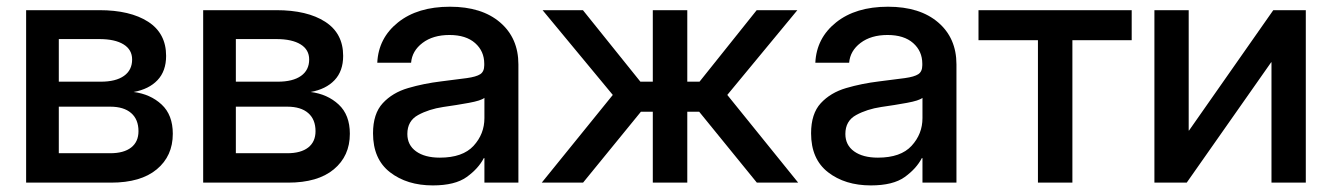

<svg xmlns="http://www.w3.org/2000/svg" viewBox="-20 -546 3982 574"><path d="M58.1 0V-515.6H276.9Q369.1 -515.6 422.9 -481Q476.6 -446.3 476.6 -378.9Q476.6 -333.5 450.9 -306.4Q425.3 -279.3 379.4 -271Q429.7 -264.6 463.1 -233.6Q496.6 -202.6 496.6 -146Q496.6 -79.6 448.7 -39.8Q400.9 0 312 0ZM155.8 -87.9H309.6Q350.1 -87.9 372.1 -105Q394 -122.1 394 -153.8Q394 -189 372.1 -208Q350.1 -227.1 309.6 -227.1H155.8ZM155.8 -301.8H281.2Q326.2 -301.8 350.6 -319.1Q375 -336.4 375 -368.2Q375 -397.5 349.4 -413.3Q323.7 -429.2 276.9 -429.2H155.8Z M587.4 0V-515.6H806.2Q898.4 -515.6 952.1 -481Q1005.9 -446.3 1005.9 -378.9Q1005.9 -333.5 980.2 -306.4Q954.6 -279.3 908.7 -271Q959 -264.6 992.4 -233.6Q1025.9 -202.6 1025.9 -146Q1025.9 -79.6 978 -39.8Q930.2 0 841.3 0ZM685.1 -87.9H838.9Q879.4 -87.9 901.4 -105Q923.3 -122.1 923.3 -153.8Q923.3 -189 901.4 -208Q879.4 -227.1 838.9 -227.1H685.1ZM685.1 -301.8H810.5Q855.5 -301.8 879.9 -319.1Q904.3 -336.4 904.3 -368.2Q904.3 -397.5 878.7 -413.3Q853 -429.2 806.2 -429.2H685.1Z M1273.9 8.3Q1196.8 8.3 1146 -31Q1095.2 -70.3 1095.2 -147.5Q1095.2 -206.1 1124.3 -237.5Q1153.3 -269 1200 -282.7Q1246.6 -296.4 1298.8 -302.7Q1347.2 -308.6 1375.5 -312.5Q1403.8 -316.4 1415.8 -324.2Q1427.7 -332 1427.7 -351.1V-355.5Q1427.7 -393.1 1400.4 -417.2Q1373 -441.4 1323.7 -441.4Q1274.4 -441.4 1243.2 -417.7Q1211.9 -394 1209 -358.4H1107.9Q1111.3 -432.1 1169.9 -479Q1228.5 -525.9 1325.2 -525.9Q1420.4 -525.9 1475.1 -479Q1529.8 -432.1 1529.8 -353.5V0H1428.2V-73.2H1426.3Q1410.2 -42 1375.2 -16.8Q1340.3 8.3 1273.9 8.3ZM1294.9 -74.7Q1363.3 -74.7 1395.8 -110.1Q1428.2 -145.5 1428.2 -192.9V-253.4Q1418 -245.1 1381.8 -238.5Q1345.7 -231.9 1304.7 -226.1Q1262.2 -219.7 1230 -202.1Q1197.8 -184.6 1197.8 -145.5Q1197.8 -112.3 1223.9 -93.5Q1250 -74.7 1294.9 -74.7Z M1599.6 0 1812 -262.2 1602.1 -515.6H1722.7L1894.5 -301.8H1931.6V-515.6H2034.7V-301.8H2071.3L2242.2 -515.6H2363.8L2154.3 -262.2L2366.2 0H2242.7L2070.3 -211.9H2034.7V0H1931.6V-211.9H1896L1723.1 0Z M2583.5 8.3Q2506.3 8.3 2455.6 -31Q2404.8 -70.3 2404.8 -147.5Q2404.8 -206.1 2433.8 -237.5Q2462.9 -269 2509.5 -282.7Q2556.2 -296.4 2608.4 -302.7Q2656.7 -308.6 2685.1 -312.5Q2713.4 -316.4 2725.3 -324.2Q2737.3 -332 2737.3 -351.1V-355.5Q2737.3 -393.1 2710 -417.2Q2682.6 -441.4 2633.3 -441.4Q2584 -441.4 2552.7 -417.7Q2521.5 -394 2518.6 -358.4H2417.5Q2420.9 -432.1 2479.5 -479Q2538.1 -525.9 2634.8 -525.9Q2730 -525.9 2784.7 -479Q2839.4 -432.1 2839.4 -353.5V0H2737.8V-73.2H2735.8Q2719.7 -42 2684.8 -16.8Q2649.9 8.3 2583.5 8.3ZM2604.5 -74.7Q2672.9 -74.7 2705.3 -110.1Q2737.8 -145.5 2737.8 -192.9V-253.4Q2727.5 -245.1 2691.4 -238.5Q2655.3 -231.9 2614.3 -226.1Q2571.8 -219.7 2539.6 -202.1Q2507.3 -184.6 2507.3 -145.5Q2507.3 -112.3 2533.4 -93.5Q2559.6 -74.7 2604.5 -74.7Z M3083 0V-425.8H2905.3V-515.6H3363.3V-425.8H3186V0Z M3883.8 0H3781.2V-359.9H3780.3L3527.8 0H3431.2V-515.6H3533.7V-155.8H3534.7L3786.6 -515.6H3883.8Z"/></svg>

Font: Inter Display Medium
Style: Regular
Weight: 500
Designer: Rasmus Andersson
Foundry: rsms
Version: Version 4.001;git-9221beed3